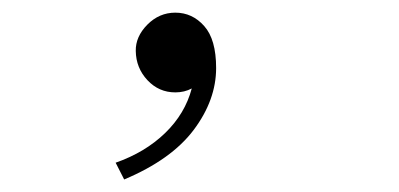

<svg xmlns="http://www.w3.org/2000/svg" viewBox="-20 -136 640 308"><path d="M179.2 151.9 165.5 125Q212.9 108.4 244.9 77.4Q276.9 46.4 287.6 5.9Q275.9 12.2 261.2 12.2Q234.9 12.2 216.6 -7.3Q198.2 -26.9 197.8 -54.2Q197.3 -77.1 216.3 -96.4Q235.4 -115.7 261.2 -115.7Q288.6 -115.7 307.6 -94.2Q326.7 -72.8 326.7 -26.9Q326.7 24.4 290.8 72.3Q254.9 120.1 179.2 151.9Z"/></svg>

Font: Compagnon Light Italic
Style: Regular
Weight: 400
Italic angle: -12°
Designer: Valentin Papon
Foundry: Velvetyne Type Foundry
Version: Version 1.000;PS 001.000;hotconv 1.0.88;makeotf.lib2.5.64775